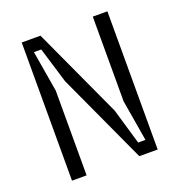

<svg xmlns="http://www.w3.org/2000/svg" viewBox="-127 -807 854 914"><g transform="rotate(-20 300.0 -350.0)"><path d="M443 -700V-271L478 -63H441L388 -244L178 -700H83V0H157V-429L122 -637H159L214 -456L424 0H517V-700Z"/></g></svg>

Font: Fliege Mono Light
Style: Regular
Weight: 300
Version: Version 0.020;Glyphs 3.3 (3306)